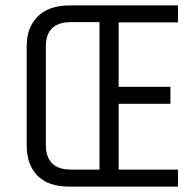

<svg xmlns="http://www.w3.org/2000/svg" viewBox="-20 -692 710 712"><path d="M640 -609H420V-370H612V-307H420V-63H640V0H238Q158 0 118.5 -41Q79 -82 79 -153V-521Q79 -590 120 -631Q161 -672 240 -672H640ZM244 -63H349V-610H244Q150 -610 150 -520V-155Q150 -63 244 -63Z"/></svg>

Font: Khand
Style: Regular
Weight: 400
Designer: Devanagari: Sanchit Sawaria, Jyotish Sonowal; Latin: Satya Rajpurohit
Foundry: Indian Type Foundry
Version: Version 1.100;PS 1.0;hotconv 1.0.78;makeotf.lib2.5.61930; tt